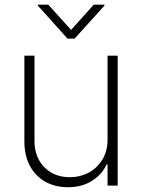

<svg xmlns="http://www.w3.org/2000/svg" viewBox="-20 -780 597 807"><path d="M432.1 -193.4V-545.9H474.6V0H432.1V-88.9H428.2Q408.7 -46.4 366 -19.5Q323.2 7.3 264.6 6.8Q211.4 6.8 170.2 -16.4Q128.9 -39.6 105.7 -82.8Q82.5 -126 82.5 -185.5V-545.9H125V-187Q125 -119.1 166.5 -77.1Q208 -35.2 273.9 -35.2Q316.9 -35.2 352.8 -54.4Q388.7 -73.7 410.4 -109.4Q432.1 -145 432.1 -193.4ZM183.1 -760.3 278.8 -654.3 374 -760.3H418.9V-756.3L293.5 -617.7H263.7L139.2 -756.3V-760.3Z"/></svg>

Font: Inter Tight ExtraLight
Style: Regular
Weight: 250
Designer: Rasmus Andersson
Foundry: rsms
Version: Version 3.004